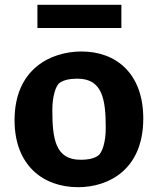

<svg xmlns="http://www.w3.org/2000/svg" viewBox="-20 -766 660 798"><path d="M304.5 12C431 12 575.5 -60.5 575.5 -273.5C575.5 -460 463 -552 319 -552C191 -552 40.5 -479.5 40.5 -266.5C40.5 -80 158 12 304.5 12ZM135.5 -649.5H484.5V-746H135.5ZM197.5 -308.5C197.5 -366.5 212 -411.5 229 -422.5C245.5 -433 267.5 -439 302 -439C406.5 -439 419.5 -351.5 419.5 -233.5C419.5 -175.5 405 -131 387.5 -119C371.5 -108 350 -102 314.5 -102C210 -102 197.5 -189.5 197.5 -308.5Z"/></svg>

Font: Monaspace Argon ExtraBold
Style: Bold
Weight: 800
Designer: Riley Cran & the Lettermatic Team
Foundry: Lettermatic
Version: Version 1.000 (Monaspace Argon)